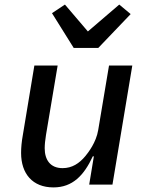

<svg xmlns="http://www.w3.org/2000/svg" viewBox="-20 -800 640 832"><path d="M366.5 0H467.3L553.3 -516H452.4L405.5 -236.2C396.7 -182.9 362.9 -139.6 350.5 -124.3C323.5 -91.6 292.3 -71.4 251.1 -71.4C197.4 -71.4 173.7 -108 173.7 -157.7C173.7 -173.3 175.8 -193.5 179.3 -215.2L229.8 -516H128.9L79.2 -216.3C73.5 -185 71.4 -159.8 71.4 -137.1C71.4 -47.6 120.7 12.1 211.6 12.1C294.4 12.1 343.8 -39.8 382.1 -122.5H386.7ZM205.3 -742.9 299.4 -592.3H405.9L546.2 -739L496.8 -780.2L360.8 -663.7L261.4 -780.2Z"/></svg>

Font: Margiela Mono Italic Medium It
Style: Regular
Weight: 500
Designer: Mike Abbink, Paul van der Laan, Pieter van Rosmalen
Foundry: Bold Monday
Version: Version 2.003 2021